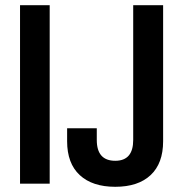

<svg xmlns="http://www.w3.org/2000/svg" viewBox="-20 -706 708 738"><path d="M57 0V-686H171V0ZM423 12Q335 12 286.5 -33Q238 -78 238 -163V-213H352V-168Q352 -88 423 -88Q492 -88 492 -168V-686H607V-163Q607 -78 559 -33Q511 12 423 12Z"/></svg>

Font: Archivo Narrow SemiBold
Style: Regular
Weight: 600
Designer: Hector Gatti
Foundry: Omnibus-Type
Version: Version 3.002